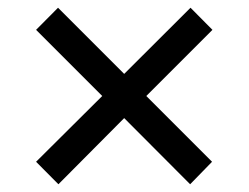

<svg xmlns="http://www.w3.org/2000/svg" viewBox="-20 -561 642 496"><path d="M300.8 -255.9 471.2 -85 527.8 -143.1 357.9 -313 528.8 -483.9 472.2 -541 300.8 -370.1 129.9 -541 73.2 -483.9 244.1 -313 73.2 -143.1 130.9 -85Z"/></svg>

Font: Hack Dev
Style: Regular
Weight: 400
Designer: Christopher Simpkins
Foundry: Christopher Simpkins
Version: Version 2.0315